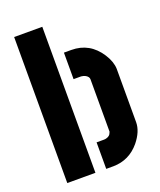

<svg xmlns="http://www.w3.org/2000/svg" viewBox="-131 -781 718 864"><g transform="rotate(-20 227.5 -349.5)"><path d="M41 0V-699.2H175.8V0ZM227.5 0V-127H262.7Q268.6 -127 273.9 -128.4Q279.3 -129.9 283.2 -131.8Q287.1 -133.8 290 -136.7Q293 -139.6 294.4 -142.6Q295.9 -145.5 296.9 -147.9Q297.9 -150.4 298.8 -152.3V-153.3V-403.3Q298.8 -415 284.2 -423.8Q275.4 -428.7 263.7 -429.7H227.5V-556.6H262.7Q350.6 -556.6 400.4 -479.5Q424.8 -441.4 425.8 -407.2V-151.4Q425.8 -107.4 387.7 -60.5Q337.9 -1 262.7 0Z"/></g></svg>

Font: Post No Bills Colombo ExtraBold
Style: Regular
Weight: 800
Designer: Kosala Senevirathne, Siva Puranthara, Lasantha Premarathna, Tharique Azeez
Foundry: Mooniak
Version: Version 1.220 ; ttfautohint (v1.6)